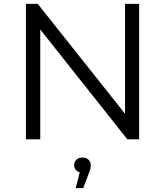

<svg xmlns="http://www.w3.org/2000/svg" viewBox="-20 -720 853 992"><path d="M114 0V-700H175L658 -92H626V-700H699V0H638L156 -608H188V0ZM371 252 399 144 406 172Q387 172 375 161Q363 150 363 133Q363 116 375 105Q387 94 406 94Q426 94 437.5 105.5Q449 117 449 133Q449 143 446.5 154Q444 165 438 178L410 252Z"/></svg>

Font: Montserrat Thin
Style: Regular
Weight: 400
Version: Version 9.000